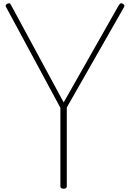

<svg xmlns="http://www.w3.org/2000/svg" viewBox="-20 -1136 793 1170"><path d="M368 14Q348 14 348 -1V-479L17 -1093Q13 -1100 15 -1104.5Q17 -1109 26 -1114Q36 -1118 40 -1115Q44 -1112 49 -1102L368 -512L701 -1099Q708 -1111 713.5 -1114.5Q719 -1118 727 -1114Q736 -1109 737.5 -1104.5Q739 -1100 736 -1093L387 -481V-1Q387 14 368 14Z"/></svg>

Font: Playwrite FR Moderne Thin
Style: Regular
Weight: 250
Version: Version 1.002